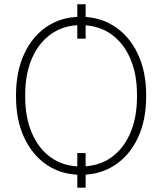

<svg xmlns="http://www.w3.org/2000/svg" viewBox="-20 -799 748 889"><path d="M354.5 10.3Q265.1 10.3 197.5 -35.2Q129.9 -80.6 92 -161.9Q54.2 -243.2 54.2 -351.1V-359.9Q54.2 -467.3 91.8 -548.8Q129.4 -630.4 197 -675.8Q264.6 -721.2 354 -721.2Q443.4 -721.2 511.7 -675.8Q580.1 -630.4 618.4 -548.8Q656.7 -467.3 656.7 -359.9V-351.1Q656.7 -242.7 618.7 -161.4Q580.6 -80.1 512.5 -34.9Q444.3 10.3 354.5 10.3ZM354.5 -28.3Q434.6 -28.3 492.7 -68.4Q550.8 -108.4 582.5 -181.2Q614.3 -253.9 614.3 -351.1V-360.8Q614.3 -457.5 582.3 -530Q550.3 -602.5 491.9 -642.6Q433.6 -682.6 354 -682.6Q275.4 -682.6 217.8 -642.3Q160.2 -602.1 128.4 -529.8Q96.7 -457.5 96.7 -360.8V-351.1Q96.7 -253.9 128.4 -181.2Q160.2 -108.4 217.8 -68.4Q275.4 -28.3 354.5 -28.3ZM337.9 69.8V-90.3H376.5V69.8ZM337.9 -620.1V-779.3H376.5V-620.1Z"/></svg>

Font: Roboto Slab ExtraLight
Style: Regular
Weight: 250
Designer: Google
Version: Version 2.000; ttfautohint (v1.8.1.43-b0c9)